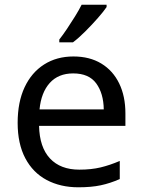

<svg xmlns="http://www.w3.org/2000/svg" viewBox="-20 -786 604 816"><path d="M292 -546Q361 -546 410.5 -516Q460 -486 486.5 -431.5Q513 -377 513 -304V-251H146Q148 -160 192.5 -112.5Q237 -65 317 -65Q368 -65 407.5 -74.5Q447 -84 489 -102V-25Q448 -7 408 1.5Q368 10 313 10Q237 10 178.5 -21Q120 -52 87.5 -113.5Q55 -175 55 -264Q55 -352 84.5 -415Q114 -478 167.5 -512Q221 -546 292 -546ZM291 -474Q228 -474 191.5 -433.5Q155 -393 148 -321H421Q420 -389 389 -431.5Q358 -474 291 -474ZM433 -756Q421 -738 396 -709.5Q371 -681 342.5 -652.5Q314 -624 290 -606H232V-618Q247 -637 264.5 -663Q282 -689 299 -716.5Q316 -744 327 -766H433Z"/></svg>

Font: Noto Sans Zanabazar Square
Style: Regular
Weight: 400
Version: Version 2.005; ttfautohint (v1.8.4.7-5d5b)